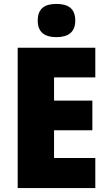

<svg xmlns="http://www.w3.org/2000/svg" viewBox="-20 -957 550 977"><path d="M267 -937C210 -937 172 -916 172 -852C172 -790 211 -768 267 -768C323 -768 363 -790 363 -852C363 -916 324 -937 267 -937ZM465 0V-153H255V-294H450V-445H255V-563H465V-714H70V0Z"/></svg>

Font: Noto Sans Kannada SemiCondensed Black
Style: Regular
Weight: 900
Width: 4
Designer: Jelle Bosma - Monotype Design Team
Foundry: Monotype Imaging Inc.
Version: Version 2.005